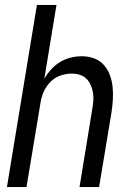

<svg xmlns="http://www.w3.org/2000/svg" viewBox="-20 -755 540 775"><path d="M8 0 129 -735H208L159 -438Q171 -458 187 -475.5Q203 -493 223 -505Q243 -517 265.5 -522.5Q288 -528 310 -528Q336 -528 359.5 -519.5Q383 -511 399 -493Q415 -475 423.5 -452Q432 -429 434.5 -404Q437 -379 435.5 -353Q434 -327 430 -301L380 0H301L352 -312Q355 -329 356.5 -346Q358 -363 355.5 -379.5Q353 -396 346.5 -411Q340 -426 329 -437Q318 -448 302 -453Q286 -458 269 -458Q246 -458 222.5 -449.5Q199 -441 182 -423Q165 -405 155.5 -382.5Q146 -360 143 -337L87 0Z"/></svg>

Font: Iosevka Web
Style: Italic
Weight: 400
Italic angle: -9°
Monospace: yes
Designer: Belleve Invis
Foundry: Belleve Invis
Version: Version 28.0.3; ttfautohint (v1.8.3)